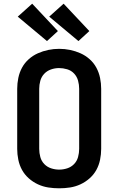

<svg xmlns="http://www.w3.org/2000/svg" viewBox="-20 -1010 640 1038"><path d="M300 8Q270 8 241 3.5Q212 -1 185 -13.5Q158 -26 135.5 -46Q113 -66 99 -91.5Q85 -117 79 -146.5Q73 -176 73 -205V-530Q73 -559 79 -588.5Q85 -618 99 -644Q113 -670 135.5 -690Q158 -710 185 -722Q212 -734 241 -740Q270 -746 300 -746Q330 -746 359 -740Q388 -734 415 -722Q442 -710 464.5 -690Q487 -670 501 -644Q515 -618 521 -588.5Q527 -559 527 -530V-205Q527 -176 521 -146.5Q515 -117 501 -91.5Q487 -66 464.5 -46Q442 -26 415 -13.5Q388 -1 359 3.5Q330 8 300 8ZM300 -93Q322 -93 343.5 -100Q365 -107 380.5 -123Q396 -139 402 -161Q408 -183 408 -205V-530Q408 -552 402 -574Q396 -596 380.5 -612.5Q365 -629 343 -635.5Q321 -642 299 -642Q277 -642 255.5 -634.5Q234 -627 219 -611Q204 -595 198 -573.5Q192 -552 192 -530V-205Q192 -183 198 -161Q204 -139 219.5 -123Q235 -107 256.5 -100Q278 -93 300 -93ZM404 -788 246 -920 324 -990 463 -842ZM234 -788 76 -920 154 -990 293 -842Z"/></svg>

Font: Zed Sans Extended
Style: Bold
Weight: 700
Width: 7
Designer: Belleve Invis
Foundry: Belleve Invis
Version: Version 1.0.0; ttfautohint (v1.8.4)